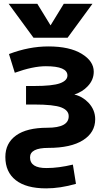

<svg xmlns="http://www.w3.org/2000/svg" viewBox="-20 -784 564 1033"><path d="M234.4 -96.7Q350.6 -96.7 349.6 -159.2Q349.6 -190.4 309.6 -206.1Q269.5 -221.7 163.1 -221.7H120.1V-321.3H163.1Q262.7 -321.3 302.7 -335.9Q342.8 -350.6 342.8 -377.9Q342.8 -427.7 226.6 -427.7Q157.2 -427.7 59.6 -392.6L28.3 -493.2Q135.7 -534.2 240.2 -534.2Q354.5 -534.2 419.4 -494.6Q484.4 -455.1 484.4 -398.4Q484.4 -353.5 451.2 -319.3Q423.8 -290 379.9 -275.4Q422.9 -265.6 455.1 -232.4Q492.2 -193.4 492.2 -142.6Q492.2 -71.3 426.8 -29.8Q361.3 11.7 240.2 11.7Q141.6 11.7 141.6 62.5Q141.6 121.1 231.4 120.1Q294.9 120.1 372.1 101.6L388.7 205.1Q303.7 229.5 228.5 229.5Q121.1 229.5 64.9 185.5Q8.8 141.6 8.8 60.5Q8.8 -13.7 66.4 -55.2Q124 -96.7 234.4 -96.7ZM252 -647.5 323.2 -763.7H477.5L343.8 -581.1H160.2L26.4 -763.7H180.7Z"/></svg>

Font: Nasu
Style: Bold
Weight: 700
Designer: Ryoko NISHIZUKA (kana &amp; ideographs); Paul D. Hunt (Latin, Greek &amp; Cyrillic); Wenlong ZHANG (bopomofo); Sandoll C
Version: Version 2014.1215